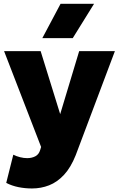

<svg xmlns="http://www.w3.org/2000/svg" viewBox="-20 -790 638 1032"><path d="M152 223Q114.5 223 78.8 215.8Q43 208.5 13.5 193L51.5 41.5Q68 50 88 55Q108 60 126 60Q151 60 170 50Q189 40 196 16L201 0L2 -515H198.5L303.5 -176.5L405.5 -515H597.5L387 44Q360.5 110.5 324 149.8Q287.5 189 244 206Q200.5 223 152 223ZM207.5 -585 305.5 -769.5H485.5L371 -585Z"/></svg>

Font: Geologica Cursive ExtraBold
Style: Regular
Weight: 800
Designer: Sindre Bremnes, Frode Helland
Foundry: Monokrom Skriftforlag AS
Version: Version 1.010;gftools[0.9.28]